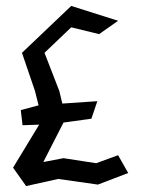

<svg xmlns="http://www.w3.org/2000/svg" viewBox="-20 -610 475 647"><path d="M24 -45 68 17 176 -7 310 12 412 -27 378 -87 304 -60 194 -77 126 -64 194 -197 288 -210 308 -269 190 -261 180 -303 130 -432 220 -518 314 -495 378 -540 220 -590 54 -432 98 -303 110 -255 50 -239 56 -188 112 -190Z"/></svg>

Font: Stormblade
Style: Regular
Weight: 400
Designer: Mew Too
Foundry: Cannot Into Space Fonts
Version: Version 0.77